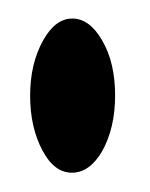

<svg xmlns="http://www.w3.org/2000/svg" viewBox="-20 -584 158 202"><path d="M24.9 -425.3Q11.7 -449.7 11.7 -483.4Q11.7 -517.1 25.4 -541.5Q38.1 -564.5 56.2 -564.5Q74.2 -564.5 87.6 -541.3Q101.1 -518.1 101.1 -483.6Q101.1 -449.2 87.4 -424.8Q74.2 -402.3 55.7 -402.3Q37.1 -402.3 24.9 -425.3Z"/></svg>

Font: Scarab Serif
Style: Condensed-Light
Weight: 300
Designer: John Roberts
Foundry: Scarab
Version: 1.0